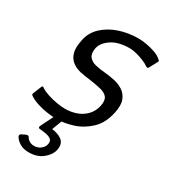

<svg xmlns="http://www.w3.org/2000/svg" viewBox="-176 -561 739 835"><g transform="rotate(30 193.0 -143.0)"><path d="M9 -83Q10 -88 14 -87.5Q18 -87 21 -84Q34 -75 57 -67.5Q80 -60 104 -56Q128 -52 145 -52Q174 -52 200.5 -61Q227 -70 247 -90Q267 -110 274 -141Q280 -171 269 -185Q258 -199 233.5 -205Q209 -211 173 -216Q150 -218 126 -223.5Q102 -229 84 -242.5Q66 -256 58.5 -280.5Q51 -305 60 -347Q68 -388 98.5 -417Q129 -446 174 -461.5Q219 -477 271 -477Q288 -477 311.5 -473Q335 -469 357 -461Q379 -453 392 -440Q396 -437 395.5 -435Q395 -433 393 -429L372 -390Q369 -383 360 -388Q349 -396 331 -403.5Q313 -411 293.5 -416Q274 -421 259 -421Q203 -421 169.5 -399Q136 -377 129 -348Q123 -318 134.5 -303Q146 -288 168.5 -282.5Q191 -277 218 -275Q242 -273 267 -267.5Q292 -262 312 -249Q332 -236 341.5 -211.5Q351 -187 342 -146Q330 -89 295.5 -56Q261 -23 217.5 -9Q174 5 134 5Q117 5 90.5 1.5Q64 -2 37.5 -10.5Q11 -19 -7 -32Q-10 -37 -8 -41ZM206 119Q200 147 172.5 169Q145 191 103 191Q77 191 59 180.5Q41 170 32 155Q29 151 30.5 146Q32 141 37 139L56 130Q67 126 71 134Q76 143 86 149Q96 155 108 155Q130 155 143.5 143Q157 131 159 118Q163 102 153.5 94Q144 86 128 83Q112 80 97 79Q90 79 88.5 75Q87 71 91 63L121 3Q123 -3 127.5 -3.5Q132 -4 136 -4H156Q162 -4 160 4L136 67L129 51Q168 53 190.5 69Q213 85 206 119Z"/></g></svg>

Font: Glory
Style: Italic
Weight: 400
Italic angle: -12°
Designer: Robert Leuschke
Foundry: Robert Leuschke
Version: Version 1.011